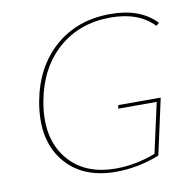

<svg xmlns="http://www.w3.org/2000/svg" viewBox="-76 -739 817 820"><g transform="rotate(-10 332.5 -329.0)"><path d="M455 -663Q584 -663 653 -590L640 -579Q575 -648 453 -648Q318 -648 226.5 -567.5Q135 -487 109 -347Q81 -195 152.5 -102Q224 -9 365 -9Q451 -9 537 -42L585 -259H418L421 -274H605L552 -32Q458 5 363 5Q214 5 138 -92Q62 -189 91 -349Q118 -494 214.5 -578.5Q311 -663 455 -663Z"/></g></svg>

Font: EauTestInfant Thin
Style: Italic
Weight: 250
Italic angle: -12°
Designer: Christian Thalmann (Catharsis Fonts)
Version: Version 0.001;PS 000.001;hotconv 1.0.88;makeotf.lib2.5.64775